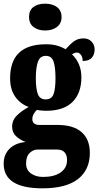

<svg xmlns="http://www.w3.org/2000/svg" viewBox="-32 -791 535 1045"><path d="M-12 100Q-12 50 20 18.5Q52 -13 107 -18Q75 -31 54.5 -50.5Q34 -70 34 -103Q34 -135 57 -159.5Q80 -184 124 -209Q79 -225 51 -264.5Q23 -304 23 -365Q23 -550 218 -550Q251 -550 275.5 -543.5Q300 -537 325 -523Q352 -553 372.5 -567.5Q393 -582 423 -582Q450 -582 466.5 -564.5Q483 -547 483 -522Q483 -494 467.5 -476.5Q452 -459 418 -459Q418 -481 408 -493Q398 -505 388 -505Q377 -505 369 -500.5Q361 -496 360 -495Q411 -446 411 -370Q411 -285 363 -236.5Q315 -188 218 -188Q207 -188 192 -189.5Q177 -191 170 -193Q161 -187 152.5 -172.5Q144 -158 144 -143Q144 -127 154 -119Q164 -111 180 -111H280Q368 -111 412.5 -71.5Q457 -32 457 41Q457 133 392.5 183.5Q328 234 199 234Q-12 234 -12 100ZM270 -365Q270 -425 259.5 -456Q249 -487 217 -487Q186 -487 174.5 -455Q163 -423 163 -364Q163 -308 174 -279Q185 -250 216 -250Q249 -250 259.5 -278.5Q270 -307 270 -365ZM333 80Q333 53 319.5 38Q306 23 279 23H172Q149 23 129.5 41.5Q110 60 110 99Q110 134 136.5 153Q163 172 202 172Q263 172 298 147.5Q333 123 333 80ZM126 -698Q126 -735 150 -753Q174 -771 214 -771Q253 -771 278 -752.5Q303 -734 303 -698Q303 -663 277.5 -644Q252 -625 214 -625Q175 -625 150.5 -644Q126 -663 126 -698Z"/></svg>

Font: Noto Serif CondBlack
Style: Regular
Weight: 900
Width: 3
Designer: Monotype Design Team
Foundry: Monotype Imaging Inc.
Version: Version 1.001